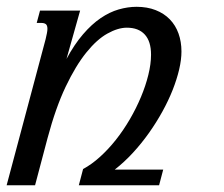

<svg xmlns="http://www.w3.org/2000/svg" viewBox="-47 -550 666 570"><path d="M94.2 -140.1 57.1 0H-27.3L88.4 -433.6Q90.8 -443.8 92.3 -451.4Q93.8 -459 93.8 -464.4Q93.8 -474.6 89.1 -478.3Q84.5 -481.9 75.7 -481.9H62L71.8 -518.6H190.9L150.4 -375Q173.8 -418.5 199.5 -448.2Q225.1 -478 251.7 -496.1Q278.3 -514.2 305.4 -522Q332.5 -529.8 358.4 -529.8Q390.1 -529.8 415 -520Q439.9 -510.3 457 -492.7Q474.1 -475.1 482.9 -450.7Q491.7 -426.3 491.7 -397Q491.7 -373 484.9 -343.8Q478 -314.5 465.6 -283Q453.1 -251.5 435.1 -218.8Q417 -186 395 -155Q373 -124 347.4 -96.2Q321.8 -68.4 293.5 -46.4H437.5L425.3 0H187L199.7 -48.3Q224.6 -61.5 249.5 -84Q274.4 -106.4 296.9 -134.8Q319.3 -163.1 338.4 -195.8Q357.4 -228.5 371.3 -261.7Q385.3 -294.9 393.3 -327.4Q401.4 -359.9 401.4 -387.7Q401.4 -427.2 382.8 -447.5Q364.3 -467.8 329.6 -467.8Q303.2 -467.8 272 -450.4Q240.7 -433.1 209.2 -394Q177.7 -355 147.9 -292.5Q118.2 -230 94.2 -140.1Z"/></svg>

Font: Arian AMU Serif
Style: Italic
Weight: 400
Italic angle: -15°
Designer: Ruben Hakobyan (Tarumian)
Foundry: Ruben Hakobyan (Tarumian)
Version: Version 1.002